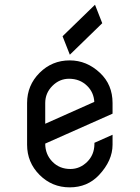

<svg xmlns="http://www.w3.org/2000/svg" viewBox="-20 -807 602 827"><path d="M249.5 -650.9 389.2 -786.6 420.4 -707 280.8 -571.3ZM283.2 -79.1Q324.2 -79.1 355.5 -109.9Q385.7 -139.6 386.7 -185.1V-191.9L464.8 -226.6V-183.6Q464.8 -115.2 406.2 -52.7Q356.4 0 280.3 0Q204.1 0 150.4 -53.7Q96.7 -107.4 96.7 -183.6V-363.3Q96.7 -439.5 150.4 -493.2Q204.1 -546.9 280.3 -546.9Q353.5 -546.9 410.6 -493.2Q464.8 -442.4 464.8 -363.3V-317.4L174.8 -188.5Q174.8 -142.1 205.6 -110.6Q236.3 -79.1 283.2 -79.1ZM277.3 -467.8Q236.3 -467.8 205.6 -437Q174.8 -406.2 174.8 -363.3Q174.8 -362.3 174.8 -361.8V-273.9L386.2 -368.2Q383.8 -409.2 355.5 -437Q324.2 -467.8 277.3 -467.8Z"/></svg>

Font: NovaMono
Style: Regular
Weight: 400
Monospace: yes
Version: Version 1.2